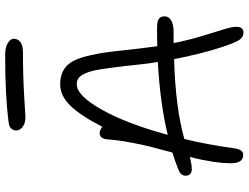

<svg xmlns="http://www.w3.org/2000/svg" viewBox="-131 -835 975 753"><g transform="rotate(-90 356.5 -458.5)"><path d="M273.9 -846.2Q249.5 -846.2 235.4 -857.2Q221.2 -868.2 221.2 -882.8Q221.2 -893.1 228.5 -901.6Q235.8 -910.2 252.9 -912.1Q356.9 -925.8 517.1 -925.8Q548.8 -925.8 564.9 -915Q581.1 -904.3 581.1 -892.1Q581.1 -875.5 567.4 -865.7Q553.7 -856 529.8 -856Q433.1 -856 354.7 -851.1Q276.4 -846.2 273.9 -846.2ZM69.8 -193.8Q57.1 -193.8 50.5 -200.4Q43.9 -207 43.9 -217.8Q43.9 -228 49.8 -234.9Q55.7 -241.7 71.8 -248Q101.6 -259.8 134.8 -270Q150.4 -328.1 157.5 -355.5Q164.6 -382.8 173.8 -431.6Q183.1 -480.5 186 -520Q187.5 -555.2 210.9 -555.2Q222.2 -555.2 235.8 -544.9Q280.3 -631.3 319.1 -670.7Q357.9 -710 402.8 -710Q462.4 -710 490.2 -665Q515.1 -624.5 529.8 -514.2Q533.7 -481.9 543 -397Q547.9 -356.9 551.8 -329.1Q574.7 -330.1 623 -330.1Q649.4 -330.1 659.2 -323Q668.9 -315.9 668.9 -299.8Q668.9 -284.7 653.1 -274.9Q637.2 -265.1 606.9 -265.1H564Q575.7 -206.5 592.3 -151.9Q608.9 -97.2 618.4 -66.7Q627.9 -36.1 627.9 -19Q627.9 8.8 605 8.8Q586.4 8.8 575.2 -9.3Q564 -27.3 547.9 -77.1Q522.5 -153.8 501 -263.2Q310.5 -257.8 188 -223.1Q166 -134.3 150.9 -24.9Q146 7.8 126 7.8Q92.8 7.8 92.8 -39.1Q92.8 -104.5 117.2 -201.2Q86.9 -193.8 69.8 -193.8ZM402.8 -645Q358.4 -645 303.5 -547.9Q248.5 -450.7 204.1 -288.1Q325.7 -317.9 490.2 -327.1Q483.4 -365.2 481 -392.1Q465.3 -537.6 457 -574.2Q444.3 -631.3 419.4 -642.1Q412.1 -645 402.8 -645Z"/></g></svg>

Font: Shantell Sans Normal
Style: Regular
Weight: 300
Designer: Stephen Nixon, Anya Danilova, Shantell Martin
Foundry: Arrow Type
Version: Version 1.006;[559af2be0]